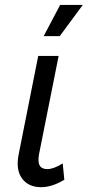

<svg xmlns="http://www.w3.org/2000/svg" viewBox="-20 -753 354 776"><path d="M55.5 -129.5 134.5 -527H217L138 -131Q132 -98.5 140.5 -84Q149 -69.5 171.5 -69.5Q196.5 -69.5 233.5 -92.5L240 -26.5Q190 3.5 146.5 3.5Q94.5 3.5 68.8 -32Q43 -67.5 55.5 -129.5ZM221.5 -607H156.5L223 -733H314.5Z"/></svg>

Font: Argentum Sans Light
Style: Italic
Weight: 300
Italic angle: -11.3°
Designer: Julieta Ulanovsky (font), Owen Earl (portions from Jones font), Cristiano Sobral (main changes and remaster)
Foundry: Julieta Ulanovsky (font), Owen Earl (portions from Jones font), Cristiano Sobral (main changes and remaster)
Version: Version 3.127